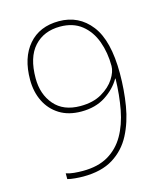

<svg xmlns="http://www.w3.org/2000/svg" viewBox="-110 -807 771 901"><g transform="rotate(-15 275.5 -357.0)"><path d="M183 10Q166 10 143.5 8Q121 6 107 2V-26Q124 -20 145.5 -18Q167 -16 188 -16Q262 -16 311.5 -45Q361 -74 390.5 -125.5Q420 -177 433 -246Q446 -315 448 -395H446Q420 -350 371.5 -318.5Q323 -287 254 -287Q192 -287 148.5 -314Q105 -341 82 -387.5Q59 -434 59 -493Q59 -600 112.5 -662Q166 -724 260 -724Q357 -724 415.5 -648.5Q474 -573 474 -414Q474 -333 461.5 -257.5Q449 -182 417.5 -121.5Q386 -61 329 -25.5Q272 10 183 10ZM256 -313Q318 -313 360 -337.5Q402 -362 423.5 -395.5Q445 -429 445 -457Q445 -522 425 -577Q405 -632 363.5 -665Q322 -698 259 -698Q180 -698 133 -646.5Q86 -595 86 -493Q86 -415 130 -364Q174 -313 256 -313Z"/></g></svg>

Font: Noto Sans Bengali UI Thin
Style: Regular
Weight: 100
Designer: Jelle Bosma - Monotype Design Team
Foundry: Monotype Imaging Inc.
Version: Version 2.003; ttfautohint (v1.8.4.7-5d5b)